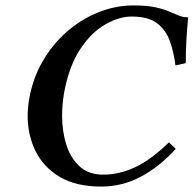

<svg xmlns="http://www.w3.org/2000/svg" viewBox="-20 -678 714 708"><path d="M354 10Q259 10 199 -26.5Q139 -63 110.5 -122Q82 -181 82 -250Q82 -282 88 -315Q101 -389 137 -451.5Q173 -514 226 -560.5Q279 -607 342.5 -632.5Q406 -658 472 -658Q520 -658 551 -651.5Q582 -645 602.5 -636Q623 -627 639.5 -620.5Q656 -614 674 -614Q665 -527 665 -445L627 -437Q621 -485 606.5 -526Q592 -567 559.5 -592Q527 -617 465 -617Q419 -617 367.5 -587.5Q316 -558 275 -495.5Q234 -433 216 -334Q209 -292 209 -251Q209 -194 224.5 -144.5Q240 -95 273.5 -64.5Q307 -34 361 -34Q419 -34 477.5 -61Q536 -88 603 -153L628 -129Q567 -62 498.5 -26Q430 10 354 10Z"/></svg>

Font: Libertinus Serif Semibold Italic
Style: Regular
Weight: 600
Italic angle: -11.5°
Designer: Philipp H. Poll, Khaled Hosny
Foundry: Caleb Maclennan
Version: Version 7.051;RELEASE